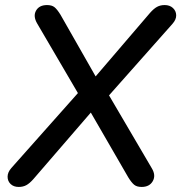

<svg xmlns="http://www.w3.org/2000/svg" viewBox="-20 -732 717 759"><path d="M54 7Q34 7 22 -4.5Q10 -16 10 -33.5Q10 -51 25 -68L288 -364L127 -639Q110 -668 122.5 -690Q135 -712 166 -712Q185 -712 195.5 -703.5Q206 -695 219 -674L358 -430L573 -681Q588 -698 601 -705Q614 -712 631 -712Q651 -712 663.5 -700.5Q676 -689 676.5 -672Q677 -655 662 -638L411 -355L580 -67Q597 -39 584 -16Q571 7 540 7Q521 7 510.5 -1.5Q500 -10 487 -31L339 -287L112 -24Q97 -7 84 0Q71 7 54 7Z"/></svg>

Font: Nunito SemiBold
Style: Italic
Weight: 600
Italic angle: -9°
Designer: Vernon Adams
Foundry: Vernon Adams
Version: Version 3.601; ttfautohint (v1.8.2.53-6de2)